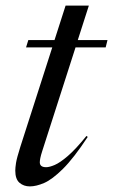

<svg xmlns="http://www.w3.org/2000/svg" viewBox="-20 -655 404 685"><path d="M131 -117Q125.5 -100 123.8 -90.8Q122 -81.5 122 -76Q122 -58.5 144.5 -58.5Q156.5 -58.5 175.2 -66.5Q194 -74.5 222 -98.5Q250 -122.5 288.5 -170L293 -166.5Q242.5 -90 204.2 -52.2Q166 -14.5 137.5 -2.2Q109 10 86.5 10Q64.5 10 49.5 -3Q34.5 -16 34.5 -46.5Q34.5 -56.5 37.2 -74Q40 -91.5 52.5 -131L166.5 -486H73L81 -512H174.5L214 -635H297L257.5 -512H363.5L357 -486H249.5Z"/></svg>

Font: Newsreader 72pt
Style: Italic
Weight: 400
Italic angle: -17°
Designer: Hugues Gentile
Foundry: Production Type
Version: Version 1.003; ttfautohint (v1.8.3)